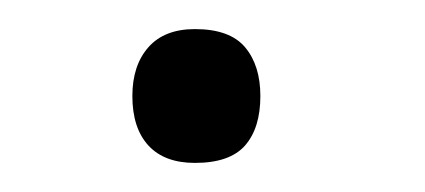

<svg xmlns="http://www.w3.org/2000/svg" viewBox="-20 -399 292 132"><path d="M71 -333Q71 -354 82 -366.5Q93 -379 114 -379Q138 -379 148.5 -366.5Q159 -354 159 -333Q159 -311 148.5 -299Q138 -287 114 -287Q93 -287 82 -299Q71 -311 71 -333Z"/></svg>

Font: Noto Sans Oriya Light
Style: Regular
Weight: 300
Version: Version 2.003